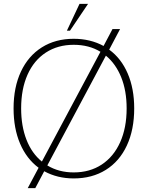

<svg xmlns="http://www.w3.org/2000/svg" viewBox="-20 -910 762 990"><path d="M672 -351Q672 -241 634 -159.5Q596 -78 525.5 -34Q455 10 360 10Q276 10 208 -27L162 60H123L179 -45Q117 -91 83.5 -169.5Q50 -248 50 -351Q50 -460 88 -541Q126 -622 196 -666Q266 -710 360 -710Q446 -710 514 -673L560 -760H599L543 -654Q605 -609 638.5 -531Q672 -453 672 -351ZM196 -77 498 -643Q439 -679 360 -679Q278 -679 216.5 -639Q155 -599 122 -525Q89 -451 89 -351Q89 -260 116.5 -189.5Q144 -119 196 -77ZM633 -351Q633 -442 605 -511.5Q577 -581 526 -623L224 -57Q283 -21 360 -21Q443 -21 504.5 -61.5Q566 -102 599.5 -176.5Q633 -251 633 -351ZM390 -890H434L341 -752H325Z"/></svg>

Font: Thasadith
Style: Regular
Weight: 400
Designer: Cadson Demak Co.,Ltd.
Foundry: Cadson Demak Co.,Ltd.
Version: Version 1.000; ttfautohint (v1.6)